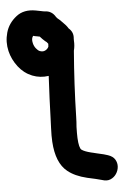

<svg xmlns="http://www.w3.org/2000/svg" viewBox="-106 -800 670 1049"><g transform="rotate(-5 229.5 -275.0)"><path d="M411 201Q437 210 457 201.5Q477 193 489 175Q501 157 502.5 136Q504 115 493 96.5Q482 78 455 69Q435 62 406 56Q400 55 393 53Q384 51 377 49Q370 48 364 46Q328 37 313 26Q300 16 297 -39Q296 -64 297 -100Q298 -108 299 -127.5Q300 -147 300 -155Q304 -332 319 -516Q326 -543 324 -571V-582Q328 -617 301 -640Q291 -657 272 -675L257 -690L245 -700Q241 -704 238 -708Q218 -743 179 -744Q174 -744 159 -747.5Q144 -751 131 -753Q66 -765 24 -732Q-21 -697 -35 -646Q-49 -596 -37 -545Q-26 -499 4.5 -459Q35 -419 80 -401Q123 -384 170 -391Q163 -261 160 -157Q160 -150 159 -132Q158 -114 158 -106Q156 -63 158 -31Q165 86 225 134Q264 166 331 182Q332 182 376 192Q398 197 411 201ZM132 -531Q123 -535 113 -547.5Q103 -560 99 -577Q93 -602 104 -616H107Q108 -615 113 -614L125 -612Q133 -610 140 -609Q146 -602 153 -595L167 -582Q173 -577 175 -576Q180 -570 183 -566L182 -550Q176 -537 162.5 -530.5Q149 -524 132 -531Z"/></g></svg>

Font: Balsamiq Sans
Style: Bold
Weight: 700
Designer: Michael Angeles
Foundry: Balsamiq SRL
Version: Version 1.020; ttfautohint (v1.8.4.7-5d5b);gftools[0.9.26]